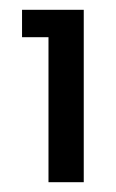

<svg xmlns="http://www.w3.org/2000/svg" viewBox="-20 -724 236 392"><path d="M79 -648C79 -648 79 -352 79 -352C79 -352 151 -352 151 -352C151 -352 151 -704 151 -704C151 -704 25 -704 25 -704C25 -704 25 -648 25 -648C25 -648 79 -648 79 -648Z"/></svg>

Font: Girnar Poppins
Style: Regular
Weight: 500
Designer: Ninad Kale (Devanagari), Jonny Pinhorn (Latin)
Foundry: Indian Type Foundry
Version: ""